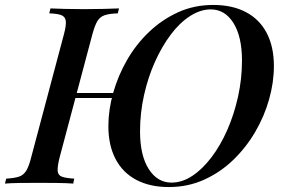

<svg xmlns="http://www.w3.org/2000/svg" viewBox="-55 -742 1147 776"><path d="M223 -346 230 -366H473L465 -346ZM797 -704Q755 -704 713 -677Q671 -650 635 -602Q599 -554 571 -491.5Q543 -429 527 -357Q511 -285 511 -211Q511 -114 546 -59Q581 -4 638 -4Q681 -4 722 -31Q763 -58 799.5 -106Q836 -154 863.5 -216.5Q891 -279 907 -351Q923 -423 923 -497Q923 -594 888.5 -649Q854 -704 797 -704ZM383 -232Q383 -298 402.5 -367Q422 -436 458.5 -499.5Q495 -563 547.5 -613Q600 -663 665 -692.5Q730 -722 807 -722Q884 -722 939 -693Q994 -664 1023 -608.5Q1052 -553 1052 -475Q1052 -409 1032.5 -340Q1013 -271 976 -208Q939 -145 887 -95Q835 -45 769.5 -15.5Q704 14 627 14Q551 14 496 -15Q441 -44 412 -99.5Q383 -155 383 -232ZM186 -106Q177 -70 178 -52Q179 -34 195 -28Q211 -22 245 -20L241 0Q216 -2 178.5 -2.5Q141 -3 102 -3Q60 -3 24 -2.5Q-12 -2 -35 0L-30 -20Q3 -22 21.5 -28Q40 -34 51 -52Q62 -70 71 -106L203 -602Q213 -639 211 -656.5Q209 -674 193.5 -680.5Q178 -687 144 -688L149 -708Q171 -707 207.5 -706Q244 -705 286 -705Q325 -705 362 -706Q399 -707 426 -708L421 -688Q387 -687 368 -680.5Q349 -674 338.5 -656.5Q328 -639 318 -602Z"/></svg>

Font: Playfair Display Medium
Style: Italic
Weight: 500
Italic angle: -14°
Designer: Claus Eggers Sørensen
Foundry: Claus Eggers Sørensen
Version: Version 1.203